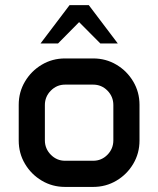

<svg xmlns="http://www.w3.org/2000/svg" viewBox="-20 -736 623 756"><path d="M253.9 -715.8H329.6L443.8 -564.9H375L291.5 -648.9L208.5 -564.9H139.6ZM53.7 -323.2Q53.7 -373.5 78.4 -415Q103 -456.5 144.5 -481.2Q186 -505.9 236.3 -505.9H346.7Q397 -505.9 438.5 -481.2Q480 -456.5 504.6 -415Q529.3 -373.5 529.3 -323.2V-182.6Q529.3 -132.3 504.6 -90.8Q480 -49.3 438.5 -24.7Q397 0 346.7 0H236.3Q186 0 144.5 -24.7Q103 -49.3 78.4 -90.8Q53.7 -132.3 53.7 -182.6ZM156.7 -183.6Q156.7 -150.4 180.2 -126.7Q203.6 -103 236.3 -103H346.7Q379.9 -103 403.1 -126.7Q426.3 -150.4 426.3 -183.6V-322.3Q426.3 -355.5 403.1 -379.2Q379.9 -402.8 346.7 -402.8H236.3Q203.6 -402.8 180.2 -379.2Q156.7 -355.5 156.7 -322.3Z"/></svg>

Font: Anta
Style: Regular
Weight: 400
Designer: Sergej Lebedev
Foundry: Sergej Lebedev
Version: Version 1.000; ttfautohint (v1.8.4.7-5d5b)